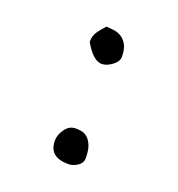

<svg xmlns="http://www.w3.org/2000/svg" viewBox="-87 -561 523 564"><g transform="rotate(20 175.0 -279.0)"><path d="M226 -420Q226 -405 209 -392.5Q192 -380 177 -380Q150 -380 122 -429Q122 -449 132 -462.5Q142 -476 153 -488Q162 -487 174 -486Q186 -485 197.5 -479Q209 -473 217.5 -459Q226 -445 226 -420ZM228 -104Q228 -88 213.5 -79Q199 -70 187 -70Q166 -70 153.5 -75Q141 -80 135 -88Q129 -96 127 -104.5Q125 -113 125 -121Q125 -140 138 -158Q151 -176 171 -176Q178 -176 188 -174.5Q198 -173 207 -165.5Q216 -158 222 -143.5Q228 -129 228 -104Z"/></g></svg>

Font: Gaegu
Style: Accents-Regular
Weight: 400
Designer: JIKJI
Foundry: JIKJI
Version: Version 1.00